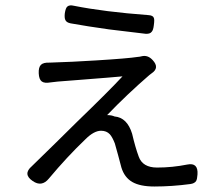

<svg xmlns="http://www.w3.org/2000/svg" viewBox="-20 -643 777 699"><path d="M99 16Q62 -9 96 -38Q97 -39 98 -40Q120 -62 184 -124Q234 -173 260 -199Q378 -313 426 -365Q396 -362 267 -352Q206 -347 190 -346Q172 -344 164 -343Q142 -339 132 -346.5Q122 -354 121 -376Q120 -398 129 -407Q138 -416 161 -415Q165 -415 173.5 -415.5Q182 -416 186 -416Q231 -417 329 -423Q444 -430 483 -436Q487 -436 495 -438Q518 -444 536 -424Q562 -396 532 -376Q526 -372 524 -370Q442 -299 370 -224Q386 -224 397 -219Q443 -215 461 -156Q473 -105 485 -73Q499 -33 552 -33Q607 -33 662 -44Q702 -52 699 -8Q698 9 694 16Q688 25 673 27Q606 36 542 36Q490 36 461.5 19.5Q433 3 422 -33Q419 -45 410 -78Q401 -111 398 -121Q389 -144 380 -154Q368 -167 348 -167Q322 -167 291 -136Q224 -72 158 7Q132 39 99 16ZM510 -520Q475 -524 377 -536Q298 -547 237 -558Q222 -561 218 -570Q214 -578 216 -595Q219 -614 225 -619Q233 -626 249 -622Q359 -600 520 -588Q537 -587 540 -578Q543 -572 540 -551Q538 -533 532 -527Q526 -519 510 -520Z"/></svg>

Font: GenSenRounded JP R
Style: Regular
Weight: 400
Version: Version 1.501;PS 1;hotconv 16.6.51;makeotf.lib2.5.65220